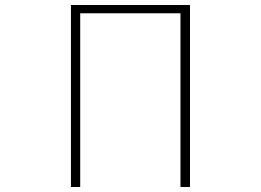

<svg xmlns="http://www.w3.org/2000/svg" viewBox="-20 -746 1040 766"><path d="M263 0H300V-693H700V0H738V-726H263Z"/></svg>

Font: Harano Aji Gothic ExtraLight
Style: Regular
Weight: 250
Foundry: Masamichi Hosoda
Version: HaranoAjiGothic-ExtraLight version 20230610;ttx 4.39.4